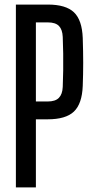

<svg xmlns="http://www.w3.org/2000/svg" viewBox="-20 -820 409 840"><path d="M49.5 0V-800H189.5Q268 -800 303.5 -766.2Q339 -732.5 342 -654Q344 -593.5 344 -544.8Q344 -496 342 -444Q339 -366 303.5 -332Q268 -298 188.5 -298H137V0ZM137 -376H188.5Q222 -376 237.5 -391.8Q253 -407.5 254.5 -439.5Q256 -475.5 256.5 -512.2Q257 -549 256.5 -585.8Q256 -622.5 254.5 -658.5Q253 -691 237.8 -706.5Q222.5 -722 189.5 -722H137Z"/></svg>

Font: Big Shoulders Display Thin SemiBold
Style: Regular
Weight: 600
Version: Version 2.002